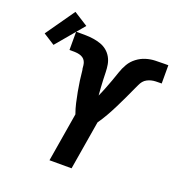

<svg xmlns="http://www.w3.org/2000/svg" viewBox="-241 -962 1014 1086"><g transform="rotate(20 265.5 -419.5)"><path d="M177 0 226 -294Q215 -324 208 -355Q201 -386 195 -418Q189 -450 184.5 -482Q180 -514 177 -547H176Q175 -559 173.5 -571.5Q172 -584 166.5 -594.5Q161 -605 151.5 -611.5Q142 -618 130 -621Q118 -624 105.5 -624.5Q93 -625 80 -625Q78 -625 75 -625Q72 -625 70 -625V-735Q73 -735 76 -735Q79 -735 82 -735Q106 -735 129.5 -734.5Q153 -734 176 -730.5Q199 -727 220 -719.5Q241 -712 258 -698Q275 -684 286 -664.5Q297 -645 301 -623Q305 -601 305.5 -577.5Q306 -554 307 -531Q308 -508 309.5 -485Q311 -462 313 -439Q325 -465 335.5 -492Q346 -519 356 -546Q366 -573 375 -600.5Q384 -628 399 -653.5Q414 -679 438.5 -697.5Q463 -716 490.5 -724.5Q518 -733 546 -734Q574 -735 601 -735Q607 -735 613 -735Q619 -735 625 -735V-625Q622 -625 619.5 -625Q617 -625 614 -625Q602 -625 589 -624.5Q576 -624 563.5 -621Q551 -618 538.5 -611.5Q526 -605 517.5 -594.5Q509 -584 503.5 -571.5Q498 -559 492 -547Q477 -514 462 -482Q447 -450 431 -418Q415 -386 397.5 -355Q380 -324 359 -294L310 0ZM-25 -621 -94 -665 28 -839 113 -785Z"/></g></svg>

Font: Iosevka SS04 XBd Ex Obl
Style: Regular
Weight: 800
Width: 7
Italic angle: -9°
Monospace: yes
Designer: Belleve Invis
Foundry: Belleve Invis
Version: Version 19.0.0; ttfautohint (v1.8.4)